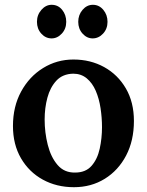

<svg xmlns="http://www.w3.org/2000/svg" viewBox="-20 -764 612 800"><path d="M288 16Q216 16 158.5 -15.5Q101 -47 67.5 -104.5Q34 -162 34 -239Q34 -320 68 -382.5Q102 -445 159.5 -480.5Q217 -516 286 -516Q357 -516 414 -484.5Q471 -453 504.5 -395.5Q538 -338 538 -260Q538 -178 505.5 -116Q473 -54 416.5 -19Q360 16 288 16ZM293 -45Q337 -45 361.5 -73Q386 -101 395.5 -144.5Q405 -188 405 -234Q405 -273 399 -313Q393 -353 379 -385.5Q365 -418 341.5 -437.5Q318 -457 285 -457Q241 -456 215 -428Q189 -400 177.5 -357Q166 -314 166 -266Q166 -212 179 -160.5Q192 -109 220 -76.5Q248 -44 293 -45ZM366 -604Q342 -604 324 -624Q306 -644 306 -673Q306 -702 324 -723Q342 -744 367 -744Q393 -744 410.5 -723Q428 -702 428 -673Q428 -644 409.5 -624Q391 -604 366 -604ZM195 -604Q170 -604 152 -624Q134 -644 134 -673Q134 -702 152.5 -723Q171 -744 195 -744Q222 -744 239 -723Q256 -702 256 -673Q256 -644 237.5 -624Q219 -604 195 -604Z"/></svg>

Font: Lora SemiBold
Style: Regular
Weight: 600
Designer: Olga Karpushina, Alexei Vanyashin (Cyrillic)
Foundry: Cyreal
Version: Version 3.011; ttfautohint (v1.8.4.7-5d5b)